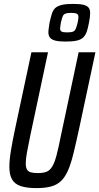

<svg xmlns="http://www.w3.org/2000/svg" viewBox="-20 -956 509 984"><path d="M167 8Q116 8 85.5 -2.5Q55 -13 41.5 -37Q28 -61 28 -100Q28 -136 36 -184.5Q44 -233 58 -299L141 -688H226L135 -260Q124 -208 118 -174Q112 -140 112 -119Q112 -99 118 -88Q124 -77 137.5 -73Q151 -69 174 -69Q202 -69 219 -76Q236 -83 248 -103Q260 -123 270 -161Q280 -199 292 -260L383 -688H469L386 -299Q370 -225 357 -171.5Q344 -118 329 -83.5Q314 -49 293.5 -29Q273 -9 242.5 -0.5Q212 8 167 8ZM316 -743Q282 -743 263 -748Q244 -753 236 -763.5Q228 -774 228 -790Q228 -800 230 -812.5Q232 -825 234 -840Q240 -867 246 -886Q252 -905 264 -915.5Q276 -926 297.5 -931Q319 -936 353 -936Q388 -936 407 -931.5Q426 -927 434 -917Q442 -907 442 -889Q442 -880 440.5 -867Q439 -854 436 -840Q431 -812 424.5 -793.5Q418 -775 406.5 -764Q395 -753 374 -748Q353 -743 316 -743ZM324 -790Q345 -790 354.5 -794Q364 -798 368.5 -809Q373 -820 378 -840Q380 -849 381 -856Q382 -863 382 -869Q382 -881 374 -885.5Q366 -890 345 -890Q325 -890 315 -886Q305 -882 301 -871.5Q297 -861 292 -840Q291 -831 289.5 -823.5Q288 -816 288 -811Q288 -798 296 -794Q304 -790 324 -790Z"/></svg>

Font: Saira ExtraCondensed Medium
Style: Italic
Weight: 500
Width: 2
Italic angle: -12°
Designer: Hector Gatti with collaboration of the Omnibus-Type team
Foundry: Omnibus-Type
Version: Version 1.101